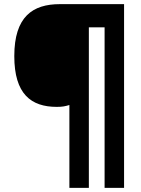

<svg xmlns="http://www.w3.org/2000/svg" viewBox="-20 -780 683 927"><path d="M315 127H409V-648H485V127H579V-760H269C138 -760 49 -700 49 -509C49 -326 130 -264 254 -264C282 -264 295 -267 315 -273Z"/></svg>

Font: Noto Sans UI Black
Style: Italic
Weight: 900
Italic angle: -372°
Designer: Monotype Design Team
Foundry: Monotype Imaging Inc.
Version: Version 1.901